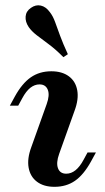

<svg xmlns="http://www.w3.org/2000/svg" viewBox="-20 -699 401 730"><path d="M187 11.3Q146.2 11.3 120.6 -8Q95.1 -27.2 88.9 -61.3Q82.7 -95.4 98.9 -139.3L157.4 -303Q169.8 -337.2 161.7 -357.7Q153.6 -378.1 130.3 -378.1Q111.8 -378.1 95.4 -365.3Q79.1 -352.4 64.6 -325.4L49.3 -297.3H17.5L36.4 -332Q63.9 -381.9 97.1 -405Q130.3 -428 175.2 -428Q216 -428 241.8 -408.9Q267.5 -389.9 273.7 -355.8Q279.9 -321.7 263.3 -277.4L204.8 -113.6Q192.8 -79.9 200.5 -59.2Q208.2 -38.6 231.9 -38.6Q269.4 -38.6 297.6 -91.2L312.9 -119.4H344.8L325.8 -84.7Q298 -34.4 265 -11.5Q231.9 11.3 187 11.3ZM221.1 -481.6Q189.8 -513 163.8 -531.9Q137.8 -550.8 119 -565.6Q100.1 -580.3 89.1 -596.2Q75.7 -616.1 77.4 -636.2Q79 -656.4 97.4 -669Q115.8 -682.1 135.1 -677.8Q154.5 -673.6 169.5 -652.9Q181.3 -637.9 189.4 -615.6Q197.5 -593.3 208.5 -563.1Q219.6 -532.9 238 -492.9Z"/></svg>

Font: Playfair 5pt SemiExpanded Light 12pt
Style: Italic
Weight: 300
Italic angle: -15.6°
Version: Version 2.000;gftools[0.9.28]